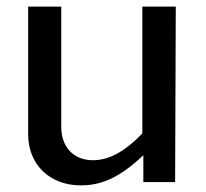

<svg xmlns="http://www.w3.org/2000/svg" viewBox="-20 -550 622 580"><path d="M261 -66C202 -66 165 -106 165 -167V-530H65V-145C65 -50 133 10 224 10C285 10 340 -12 413 -81V0H509L511 -530H410V-147C363 -98 314 -66 261 -66Z"/></svg>

Font: Bisquit Text
Style: Regular
Weight: 400
Version: Version 1.004;Glyphs 3.2.3 (3260)